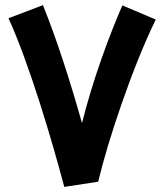

<svg xmlns="http://www.w3.org/2000/svg" viewBox="-20 -717 639 747"><path d="M230 10H231L362 -10C399 -167 494 -453 586 -641L456 -696C406 -581 342 -410 299 -238C255 -395 200 -567 147 -697L13 -646C94 -470 185 -161 230 10Z"/></svg>

Font: Noto Sans Arabic UI SmCn
Style: Bold
Weight: 700
Width: 4
Designer: Monotype Design Team, Nadine Chahine and Nizar Qandah
Foundry: Monotype Imaging Inc.
Version: Version 2.010